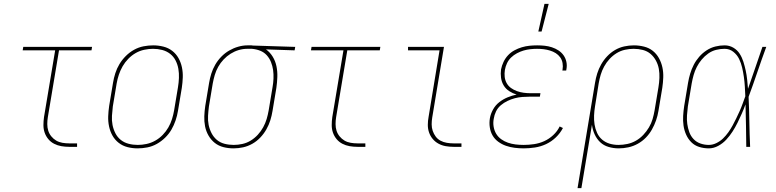

<svg xmlns="http://www.w3.org/2000/svg" viewBox="-20 -764 4040 999"><path d="M340 0Q319 0 299 -3.5Q279 -7 261.5 -16Q244 -25 231.5 -40Q219 -55 212.5 -73.5Q206 -92 206 -113Q206 -134 209 -155L267 -502H98L101 -520H459L456 -502H287L229 -155Q226 -137 226 -118.5Q226 -100 231 -84Q236 -68 247 -54.5Q258 -41 272.5 -32.5Q287 -24 304.5 -21Q322 -18 340 -18H381V0Z M696 8Q669 8 643.5 1.5Q618 -5 598 -20.5Q578 -36 565.5 -58Q553 -80 547.5 -106Q542 -132 543 -159Q544 -186 548 -213L568 -333Q572 -358 580 -383Q588 -408 601.5 -430.5Q615 -453 634.5 -472.5Q654 -492 677.5 -505Q701 -518 726.5 -523Q752 -528 777 -528Q804 -528 830 -521.5Q856 -515 876 -499.5Q896 -484 908.5 -462Q921 -440 926.5 -414Q932 -388 931 -361Q930 -334 926 -307L906 -187Q902 -162 893.5 -137Q885 -112 872 -89.5Q859 -67 839 -47.5Q819 -28 795.5 -15Q772 -2 746.5 3Q721 8 696 8ZM697 -10Q719 -10 742.5 -15Q766 -20 787.5 -32Q809 -44 826.5 -62Q844 -80 856 -101Q868 -122 875 -144.5Q882 -167 886 -190L906 -310Q910 -334 911 -358.5Q912 -383 908 -406Q904 -429 893.5 -449.5Q883 -470 865 -484Q847 -498 824 -504Q801 -510 776 -510Q754 -510 730.5 -505Q707 -500 686 -488Q665 -476 647.5 -458Q630 -440 618 -419Q606 -398 598.5 -375.5Q591 -353 587 -330L567 -210Q564 -186 562.5 -161.5Q561 -137 565.5 -114Q570 -91 580.5 -70.5Q591 -50 608.5 -36Q626 -22 649 -16Q672 -10 697 -10Z M1195 8Q1168 8 1142.5 1.5Q1117 -5 1097.5 -20.5Q1078 -36 1065 -58.5Q1052 -81 1047 -106.5Q1042 -132 1043 -159Q1044 -186 1048 -213L1068 -333Q1072 -357 1079.5 -381Q1087 -405 1100 -427.5Q1113 -450 1131.5 -469Q1150 -488 1172.5 -501Q1195 -514 1219.5 -521Q1244 -528 1268 -528H1281Q1285 -528 1288.5 -528Q1292 -528 1296 -527L1516 -520L1513 -502L1364 -507Q1385 -492 1399 -469Q1413 -446 1418.5 -419Q1424 -392 1423 -363.5Q1422 -335 1418 -307L1398 -187Q1394 -162 1386.5 -138Q1379 -114 1366 -91Q1353 -68 1334.5 -48.5Q1316 -29 1293 -16Q1270 -3 1245 2.5Q1220 8 1195 8ZM1196 -10Q1218 -10 1241 -15Q1264 -20 1284.5 -32.5Q1305 -45 1321.5 -63Q1338 -81 1349.5 -102Q1361 -123 1367.5 -145Q1374 -167 1378 -190L1398 -310Q1402 -332 1403 -355Q1404 -378 1401 -399.5Q1398 -421 1390 -441Q1382 -461 1368 -476.5Q1354 -492 1334 -500Q1314 -508 1291 -510H1266Q1244 -510 1222 -503.5Q1200 -497 1180 -484.5Q1160 -472 1143.5 -454.5Q1127 -437 1115.5 -416.5Q1104 -396 1097.5 -374Q1091 -352 1087 -330L1067 -210Q1064 -186 1062.5 -161.5Q1061 -137 1065.5 -114.5Q1070 -92 1080.5 -71.5Q1091 -51 1108 -36.5Q1125 -22 1148 -16Q1171 -10 1196 -10Z M1840 0Q1819 0 1799 -3.5Q1779 -7 1761.5 -16Q1744 -25 1731.5 -40Q1719 -55 1712.5 -73.5Q1706 -92 1706 -113Q1706 -134 1709 -155L1767 -502H1598L1601 -520H1959L1956 -502H1787L1729 -155Q1726 -137 1726 -118.5Q1726 -100 1731 -84Q1736 -68 1747 -54.5Q1758 -41 1772.5 -32.5Q1787 -24 1804.5 -21Q1822 -18 1840 -18H1881V0Z M2340 0Q2319 0 2299 -3.5Q2279 -7 2261.5 -16.5Q2244 -26 2231.5 -41Q2219 -56 2212.5 -74.5Q2206 -93 2206 -114Q2206 -135 2210 -156L2267 -502H2103V-520H2290L2229 -153Q2226 -135 2226 -117Q2226 -99 2231.5 -83Q2237 -67 2247 -53.5Q2257 -40 2272 -32Q2287 -24 2304.5 -21Q2322 -18 2340 -18H2381V0Z M2705 8Q2681 8 2657.5 5Q2634 2 2612.5 -5.5Q2591 -13 2572.5 -26.5Q2554 -40 2543 -59Q2532 -78 2528.5 -101.5Q2525 -125 2529 -149Q2533 -172 2545.5 -194.5Q2558 -217 2578 -232.5Q2598 -248 2621 -257.5Q2644 -267 2668 -272Q2648 -278 2630 -289.5Q2612 -301 2601 -319Q2590 -337 2587 -359Q2584 -381 2587 -403Q2591 -423 2600 -442Q2609 -461 2623.5 -476.5Q2638 -492 2656.5 -502Q2675 -512 2695 -518Q2715 -524 2735 -526Q2755 -528 2775 -528Q2795 -528 2814 -526Q2833 -524 2851.5 -518Q2870 -512 2886 -501.5Q2902 -491 2912.5 -476Q2923 -461 2927 -442Q2931 -423 2927 -403L2926 -397H2906L2907 -402Q2910 -419 2907 -436Q2904 -453 2894.5 -466Q2885 -479 2871.5 -487.5Q2858 -496 2841.5 -501Q2825 -506 2808.5 -508Q2792 -510 2774 -510Q2757 -510 2739 -508Q2721 -506 2704 -501Q2687 -496 2670 -487Q2653 -478 2639.5 -465Q2626 -452 2618 -435Q2610 -418 2607 -400Q2604 -382 2606 -364Q2608 -346 2616.5 -331Q2625 -316 2639 -306Q2653 -296 2669.5 -290Q2686 -284 2704 -281.5Q2722 -279 2740 -279H2792L2789 -261H2737Q2718 -261 2698 -259.5Q2678 -258 2659 -253Q2640 -248 2621 -239Q2602 -230 2586 -216.5Q2570 -203 2561 -184.5Q2552 -166 2549 -146Q2545 -125 2548.5 -104.5Q2552 -84 2562 -67.5Q2572 -51 2588 -39.5Q2604 -28 2623 -21.5Q2642 -15 2662.5 -12.5Q2683 -10 2705 -10Q2731 -10 2758.5 -14Q2786 -18 2811.5 -29.5Q2837 -41 2858.5 -61Q2880 -81 2892 -106L2909 -98Q2895 -71 2872 -49Q2849 -27 2821 -14Q2793 -1 2763 3.5Q2733 8 2705 8ZM2781 -600 2813 -744H2835L2798 -600Z M2985 215 3076 -333Q3080 -358 3087.5 -382Q3095 -406 3108 -429Q3121 -452 3139.5 -471.5Q3158 -491 3180.5 -504Q3203 -517 3228 -522.5Q3253 -528 3278 -528Q3305 -528 3331 -521.5Q3357 -515 3376.5 -499.5Q3396 -484 3408.5 -461.5Q3421 -439 3426.5 -413.5Q3432 -388 3431 -361Q3430 -334 3426 -307L3406 -187Q3402 -162 3393.5 -137.5Q3385 -113 3372 -90Q3359 -67 3340.5 -48Q3322 -29 3298.5 -16Q3275 -3 3249.5 2.5Q3224 8 3199 8Q3172 8 3146.5 0.5Q3121 -7 3103 -24Q3085 -41 3074 -65Q3063 -89 3060 -115L3005 215ZM3198 -10Q3221 -10 3244.5 -15Q3268 -20 3289 -32Q3310 -44 3327 -62Q3344 -80 3356.5 -101Q3369 -122 3375.5 -144.5Q3382 -167 3386 -190L3406 -310Q3410 -334 3411 -358.5Q3412 -383 3408 -405.5Q3404 -428 3393 -448.5Q3382 -469 3365 -483.5Q3348 -498 3325 -504Q3302 -510 3277 -510Q3255 -510 3232 -505Q3209 -500 3188.5 -487.5Q3168 -475 3151.5 -457Q3135 -439 3123.5 -418Q3112 -397 3105.5 -375Q3099 -353 3095 -330L3076 -211Q3072 -187 3071 -163Q3070 -139 3073.5 -116.5Q3077 -94 3086.5 -73Q3096 -52 3113 -37.5Q3130 -23 3152 -16.5Q3174 -10 3198 -10Z M3668 8Q3642 8 3618 0.5Q3594 -7 3577 -24Q3560 -41 3550 -63.5Q3540 -86 3536.5 -110.5Q3533 -135 3534.5 -161Q3536 -187 3540 -213L3560 -333Q3564 -357 3571 -380.5Q3578 -404 3589.5 -426.5Q3601 -449 3618 -468.5Q3635 -488 3656.5 -502Q3678 -516 3702 -522Q3726 -528 3750 -528Q3775 -528 3795.5 -516Q3816 -504 3828.5 -484.5Q3841 -465 3848 -442.5Q3855 -420 3860 -397Q3865 -374 3867.5 -350Q3870 -326 3872 -302Q3891 -356 3909.5 -410.5Q3928 -465 3947 -520H3967Q3943 -455 3921 -390Q3899 -325 3875 -260Q3878 -195 3879 -130Q3880 -65 3883 0H3863Q3862 -55 3861.5 -110Q3861 -165 3859 -221Q3850 -196 3839.5 -172.5Q3829 -149 3817.5 -125.5Q3806 -102 3791.5 -79.5Q3777 -57 3759 -37.5Q3741 -18 3717 -5Q3693 8 3668 8ZM3668 -10Q3688 -10 3707.5 -19.5Q3727 -29 3742 -43.5Q3757 -58 3769.5 -75.5Q3782 -93 3792 -111.5Q3802 -130 3811 -148.5Q3820 -167 3828.5 -186Q3837 -205 3844 -224.5Q3851 -244 3858 -263Q3857 -288 3855.5 -313.5Q3854 -339 3850.5 -363.5Q3847 -388 3841.5 -412Q3836 -436 3825.5 -457.5Q3815 -479 3795.5 -494.5Q3776 -510 3750 -510Q3728 -510 3706 -504.5Q3684 -499 3665 -485.5Q3646 -472 3631 -454Q3616 -436 3605.5 -415.5Q3595 -395 3589 -373.5Q3583 -352 3579 -330L3559 -210Q3556 -187 3554.5 -164Q3553 -141 3556 -119Q3559 -97 3566.5 -76.5Q3574 -56 3588.5 -40.5Q3603 -25 3624 -17.5Q3645 -10 3668 -10Z"/></svg>

Font: Iosevka Curly Slab Thin
Style: Italic
Weight: 100
Italic angle: -9°
Monospace: yes
Designer: Belleve Invis
Foundry: Belleve Invis
Version: Version 22.1.2; ttfautohint (v1.8.4)